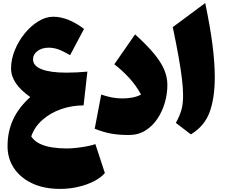

<svg xmlns="http://www.w3.org/2000/svg" viewBox="-20 -870 1469 1254"><path d="M177.7 -236.3Q52.2 -323.7 52.2 -422.9Q52.2 -482.4 76.7 -542.2Q101.1 -602.1 141.4 -651.6Q181.6 -701.2 230.5 -731Q279.3 -760.7 327.6 -760.7Q423.3 -760.7 528.8 -681.2L438 -509.8Q389.6 -537.6 359.4 -548.1Q329.1 -558.6 297.9 -558.6Q254.4 -558.6 225.1 -536.9Q195.8 -515.1 195.8 -481.9Q195.8 -439.9 252 -417.7Q308.1 -395.5 414.6 -395.5Q449.2 -395.5 482.2 -397.2Q515.1 -398.9 550.8 -402.3L525.9 -181.6Q448.7 -181.6 378.7 -157Q308.6 -132.3 257.1 -86.9Q205.6 -41.5 184.1 21Q203.6 51.3 239.5 68.6Q275.4 85.9 321.3 92.8Q367.2 99.6 417 99.6Q445.8 99.6 481.4 95.5Q517.1 91.3 550 85Q583 78.6 603 71.3L665 260.3Q639.2 290.5 593.3 314Q547.4 337.4 490.2 350.6Q433.1 363.8 372.6 363.8Q267.1 363.8 189.9 327.4Q112.8 291 71 228Q29.3 165 29.3 85.4Q29.3 -10.3 65.2 -88.6Q101.1 -167 177.7 -236.3Z M1073.2 -315.4Q1073.2 -258.3 1056.9 -200.7Q1040.5 -143.1 1008.5 -95Q976.6 -46.9 929.7 -17.6Q882.8 11.7 821.8 11.7Q753.4 11.7 703.4 2.2Q653.3 -7.3 598.6 -29.3L641.1 -252.4Q677.2 -240.2 710.2 -233.6Q743.2 -227.1 779.3 -227.1Q813.5 -227.1 844.5 -232.9Q875.5 -238.8 901.4 -252.4Q868.2 -312.5 823.7 -361.1Q779.3 -409.7 726.6 -450.2L862.3 -645.5Q939.9 -575.2 986.1 -519.3Q1032.2 -463.4 1052.7 -414.3Q1073.2 -365.2 1073.2 -315.4Z M1320.3 -850.1Q1352.1 -698.7 1367.4 -580.1Q1382.8 -461.4 1382.8 -365.7Q1382.8 -229.5 1349.1 -137.7Q1315.4 -45.9 1226.6 7.8L1128.4 -67.4Q1150.9 -107.4 1163.3 -146.7Q1175.8 -186 1175.8 -248Q1175.8 -292 1168.7 -352.1Q1161.6 -412.1 1147 -495.6Q1132.3 -579.1 1108.4 -692.9Z"/></svg>

Font: Pinar-DS1-FD Black
Style: Regular
Weight: 900
Designer: Amin Abedi
Version: Version 2.000